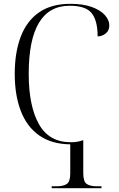

<svg xmlns="http://www.w3.org/2000/svg" viewBox="-20 -744 623 1003"><path d="M250 239V229H278Q311 229 329 217Q347 205 347 162V10Q250 9 185.5 -36Q121 -81 89 -163.5Q57 -246 57 -358Q57 -469 88 -551.5Q119 -634 183.5 -679Q248 -724 348 -724Q414 -724 459.5 -707.5Q505 -691 528 -665Q551 -639 551 -611Q551 -584 532 -569Q513 -554 490 -554Q490 -636 459 -675Q428 -714 344 -714Q130 -714 130 -358Q130 -191 183 -96Q236 -1 350 -1Q369 -1 383.5 -3.5Q398 -6 411 -11H415V160Q415 205 433 217Q451 229 483 229H510V239Z"/></svg>

Font: Noto Serif Display Light
Style: Regular
Weight: 300
Designer: Monotype Design Team
Foundry: Monotype Imaging Inc.
Version: Version 2.009